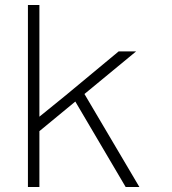

<svg xmlns="http://www.w3.org/2000/svg" viewBox="-20 -750 690 770"><path d="M92 0V-730H138V-417V-282L244 -368L456 -544H526L138 -224V0ZM484 0 276 -353 311 -386 539 0Z"/></svg>

Font: Azeret Mono Thin Thin
Style: Regular
Weight: 250
Version: Version 1.002